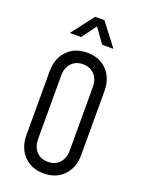

<svg xmlns="http://www.w3.org/2000/svg" viewBox="-182 -1070 873 1169"><g transform="rotate(20 254.5 -486.0)"><path d="M254.5 16Q174.5 16 125.8 -35Q77 -86 77 -169V-581Q77 -664.5 125.8 -715.2Q174.5 -766 254.5 -766Q335 -766 383.5 -715.2Q432 -664.5 432 -581V-169Q432 -86 383.5 -35Q335 16 254.5 16ZM254.5 -59Q301 -59 329 -89.2Q357 -119.5 357 -169V-581Q357 -630.5 329 -660.8Q301 -691 254.5 -691Q208 -691 180 -660.8Q152 -630.5 152 -581V-169Q152 -119.5 180 -89.2Q208 -59 254.5 -59ZM112.8 -842.2 224 -987.5H284L395.2 -842.2H322.2L254.5 -936.8L185.8 -842.2Z"/></g></svg>

Font: Mohave Light
Style: Regular
Weight: 300
Designer: Gumpita Rahayu
Foundry: Tokotype
Version: Version 2.003